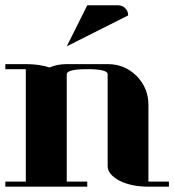

<svg xmlns="http://www.w3.org/2000/svg" viewBox="-20 -702 655 722"><path d="M0 0V-19H77.1V-441.9H0V-460.9H77.1Q128.4 -460.9 166 -448.2Q194.8 -460.9 231 -460.9H384.8Q449.2 -460.9 494.1 -416Q538.1 -370.6 538.1 -308.1V-19H615.2V0H538.1Q475.1 0 430.2 -22Q384.8 -46.4 384.8 -77.1V-422.9Q384.8 -441.9 308.1 -441.9Q231 -441.9 231 -422.9V-19H308.1V0ZM231 -527.8 308.1 -682.1H423.8Q439.9 -682.1 451.2 -670.9Q461.9 -660.2 461.9 -644Z"/></svg>

Font: Hjet
Style: Regular
Weight: 400
Designer: T. Christopher White
Version: Version 1.2